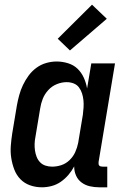

<svg xmlns="http://www.w3.org/2000/svg" viewBox="-20 -790 540 818"><path d="M159 8Q132 8 108 -0.5Q84 -9 67 -26.5Q50 -44 41 -67.5Q32 -91 28 -116.5Q24 -142 26 -168.5Q28 -195 32 -221L52 -341Q56 -363 62 -385Q68 -407 78 -428Q88 -449 102 -468Q116 -487 135 -501Q154 -515 176.5 -521.5Q199 -528 221 -528Q246 -528 270 -520.5Q294 -513 310.5 -497Q327 -481 337 -459Q347 -437 351 -413L369 -520H470L400 -100Q400 -96 400 -92Q400 -88 402.5 -85Q405 -82 409 -81Q413 -80 418 -80H437V8H403Q382 8 362.5 3.5Q343 -1 327.5 -12.5Q312 -24 304 -42Q296 -60 296 -81Q286 -62 271.5 -45Q257 -28 239 -15.5Q221 -3 200 2.5Q179 8 159 8ZM202 -80Q222 -80 241.5 -86.5Q261 -93 276.5 -108Q292 -123 300.5 -142Q309 -161 313 -181L333 -301Q335 -316 336 -332Q337 -348 335.5 -363Q334 -378 329.5 -392Q325 -406 316.5 -417.5Q308 -429 294 -434.5Q280 -440 264 -440Q243 -440 222 -431.5Q201 -423 185.5 -406Q170 -389 162 -368.5Q154 -348 151 -327L131 -207Q128 -192 127.5 -177.5Q127 -163 129 -149Q131 -135 136 -122Q141 -109 150.5 -99Q160 -89 173.5 -84.5Q187 -80 202 -80ZM278 -575 226 -625 372 -770 435 -710Z"/></svg>

Font: Iosevka Term Curly Semibold
Style: Italic
Weight: 600
Italic angle: -9°
Designer: Belleve Invis
Foundry: Belleve Invis
Version: Version 32.3.0